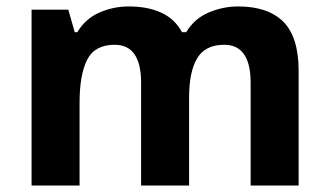

<svg xmlns="http://www.w3.org/2000/svg" viewBox="-20 -576 1022 596"><path d="M719 -556Q812 -556 859.5 -508.5Q907 -461 907 -356V0H758V-319Q758 -437 676 -437Q617 -437 592 -395Q567 -353 567 -274V0H418V-319Q418 -437 336 -437Q274 -437 250.5 -390.5Q227 -344 227 -257V0H78V-546H192L212 -476H220Q245 -518 288.5 -537Q332 -556 379 -556Q439 -556 481 -536.5Q523 -517 545 -476H558Q583 -518 627.5 -537Q672 -556 719 -556Z"/></svg>

Font: Noto Sans Thaana
Style: Bold
Weight: 700
Designer: David Williams
Foundry: Google Inc.
Version: Version 3.001; ttfautohint (v1.8.4.7-5d5b)